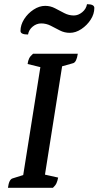

<svg xmlns="http://www.w3.org/2000/svg" viewBox="-20 -898 471 918"><path d="M18 0Q23 -40 40 -45L91 -61L173 -577L112 -592Q114 -608 119.5 -619Q125 -630 138 -641H352Q346 -601 330 -596L277 -581L195 -63L258 -49Q255 -33 250 -22Q245 -11 233 0ZM114 -733Q78 -733 78 -750Q78 -779 95.5 -806.5Q113 -834 140.5 -852Q168 -870 196 -870Q221 -870 243 -858.5Q265 -847 287 -835.5Q309 -824 333 -824Q354 -824 373 -839.5Q392 -855 396 -878Q431 -878 431 -860Q431 -831 413.5 -804Q396 -777 369 -759Q342 -741 314 -741Q288 -741 266 -752.5Q244 -764 222.5 -775Q201 -786 177 -786Q155 -786 136.5 -771Q118 -756 114 -733Z"/></svg>

Font: Petrona SemiBold
Style: Italic
Weight: 600
Italic angle: -9°
Designer: Ringo R. Seeber
Foundry: Ringo R. Seeber
Version: Version 2.001; ttfautohint (v1.8.3)